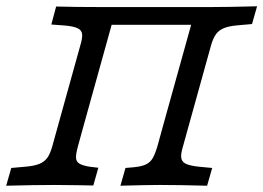

<svg xmlns="http://www.w3.org/2000/svg" viewBox="-23 -591 838 611"><path d="M182 -509.9 140.3 -513 155.6 -570.2Q217.7 -568.5 304.4 -568.5H308.9H642.5H641.4Q702.5 -568.5 795.1 -571L779 -514.5L735.1 -510.6Q705.7 -508.2 689.4 -501.4Q673.2 -494.7 664 -481.7Q654.7 -468.8 648.2 -445.2L580.5 -201.6H498.9L585.3 -512.1H332.3L246 -201.6H164.5L232.2 -445.2Q239.5 -468.8 238.4 -481.8Q237.3 -494.7 224.3 -501Q211.3 -507.4 182 -509.9ZM-3.3 0 12.8 -56.5 56.7 -60.4Q86.1 -62.8 102.3 -69.5Q118.6 -76.3 127.8 -89.2Q137 -102.2 143.5 -125.8L164.5 -201.6H246L225.1 -125.8Q218.5 -101.4 218.9 -89.3Q219.2 -77.1 229.1 -70.7Q238.9 -64.3 262.6 -60.4L290 -57.2L273.9 -0.7Q249.5 -1.6 225.7 -1.6Q189.1 -2.4 151 -2.4H149.3H150.4Q89.2 -2.4 -3.3 0ZM360.2 0 376.3 -56.5 403 -58.8Q428.2 -61.2 441.9 -68Q455.7 -74.8 463.2 -88.1Q470.8 -101.4 478 -125.8L498.9 -201.6H580.5L559.5 -125.8Q552.2 -102.1 553.7 -89.2Q555.2 -76.3 568.2 -69.9Q581.2 -63.5 610.5 -60.4L652.2 -56.5L636.1 0Q545.7 -2.4 487.3 -2.4H483.7H484.5Q447.2 -2.4 360.2 0Z"/></svg>

Font: Playfair Micro SmCond SmLight
Style: Italic
Weight: 360
Width: 4
Italic angle: -15.6°
Designer: Claus Eggers Sørensen
Foundry: Claus Eggers Sørensen
Version: Version 2.203;Glyphs 3.3 (3326)